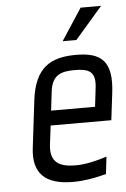

<svg xmlns="http://www.w3.org/2000/svg" viewBox="-51 -718 503 766"><g transform="rotate(-5 200.5 -335.0)"><path d="M266 -494C164 -494 101 -458 85 -329L62 -138C50 -39 99 10 210 10C253 10 297 3 344 -10L352 -79C303 -63 262 -55 227 -55C165 -55 122 -73 132 -149L141 -222H384L397 -329C413 -458 366 -494 266 -494ZM255 -434C310 -434 341 -423 333 -357L324 -281H148L157 -357C165 -423 202 -434 255 -434ZM383 -680H301L218 -553H273Z"/></g></svg>

Font: Gamestation Condensed
Style: Italic
Weight: 400
Width: 3
Designer: Jonas Hecksher
Foundry: Jonas Hecksher, Playtypeª, e-types AS
Version: Version 1.003